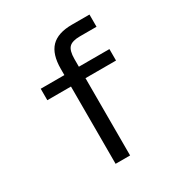

<svg xmlns="http://www.w3.org/2000/svg" viewBox="-152 -741 803 851"><g transform="rotate(-30 250.0 -315.5)"><path d="M425.8 -630.9V-568.4H340.8Q300.8 -568.4 285.2 -552.2Q269.5 -536.1 269.5 -493.2V-454.1H425.8V-395.5H269.5V0H195.3V-395.5H74.2V-454.1H195.3V-485.4Q195.3 -560.5 229.5 -595.7Q263.7 -630.9 335.9 -630.9Z"/></g></svg>

Font: BabelStone Xiangqi Colour
Style: Regular
Weight: 400
Designer: Andrew West
Foundry: BabelStone
Version: Version 11.001 November 01, 2021